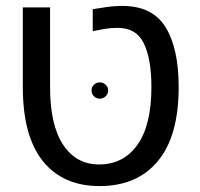

<svg xmlns="http://www.w3.org/2000/svg" viewBox="-20 -618 674 648"><path d="M316 10Q192 10 124.5 -74.5Q57 -159 57 -324V-593H149V-324Q149 -196 193 -129.5Q237 -63 314 -63Q397 -63 444 -129.5Q491 -196 491 -324Q491 -420 465 -472.5Q439 -525 375 -524Q353 -524 333.5 -520.5Q314 -517 293 -513V-587Q318 -591 341.5 -594.5Q365 -598 390 -598Q493 -599 538 -527.5Q583 -456 583 -324Q583 -159 513 -74.5Q443 10 316 10ZM317 -285Q305 -285 297 -293Q289 -301 289 -313Q289 -324 297 -332Q305 -340 317 -340Q328 -340 336.5 -332Q345 -324 345 -313Q345 -301 336.5 -293Q328 -285 317 -285Z"/></svg>

Font: Go Noto Current
Style: Regular
Weight: 400
Designer: Monotype Design Team
Foundry: Monotype Imaging Inc.
Version: Version 2.007; ttfautohint (v1.8) -l 8 -r 50 -G 200 -x 14 -D